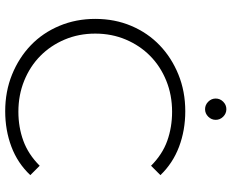

<svg xmlns="http://www.w3.org/2000/svg" viewBox="-98 -810 912 757"><g transform="rotate(90 358.5 -431.0)"><path d="M418 5Q340 5 273.5 -22Q207 -49 158 -96Q109 -143 81.5 -208.5Q54 -274 54 -350Q54 -427 81.5 -492Q109 -557 158 -604Q207 -651 273.5 -678Q340 -705 418 -705Q493 -705 558 -680.5Q623 -656 670 -607L633 -570Q588 -615 534.5 -634Q481 -653 420 -653Q354 -653 297.5 -630Q241 -607 200 -566.5Q159 -526 135.5 -470.5Q112 -415 112 -350Q112 -285 135.5 -229.5Q159 -174 200 -133.5Q241 -93 297.5 -70Q354 -47 420 -47Q481 -47 534.5 -66.5Q588 -86 633 -131L670 -94Q623 -44 558 -19.5Q493 5 418 5ZM410 -783Q393 -783 380.5 -795.5Q368 -808 368 -825Q368 -842 380.5 -854.5Q393 -867 410 -867Q427 -867 439.5 -854.5Q452 -842 452 -825Q452 -808 439.5 -795.5Q427 -783 410 -783Z"/></g></svg>

Font: Montserrat-Alt1 Light
Style: Regular
Weight: 300
Designer: Differentunic
Foundry: Differentunic
Version: Version 7.222